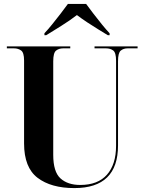

<svg xmlns="http://www.w3.org/2000/svg" viewBox="-20 -951 738 981"><path d="M360 10Q241 10 172 -42.5Q103 -95 103 -218V-642Q103 -682 88 -693Q73 -704 51 -704H15V-714H339V-704H303Q281 -704 266.5 -692.5Q252 -681 252 -638V-160Q252 -73 289 -39.5Q326 -6 390 -6Q480 -6 526.5 -58.5Q573 -111 573 -206V-641Q573 -682 558.5 -693Q544 -704 521 -704H463V-714H683V-704H632Q611 -704 597 -692.5Q583 -681 583 -638V-208Q583 10 360 10ZM207 -781Q225 -800 246.5 -826.5Q268 -853 289.5 -881Q311 -909 327 -931H420Q436 -909 457.5 -881Q479 -853 500.5 -826.5Q522 -800 540 -781V-771H531Q510 -784 482 -801Q454 -818 425.5 -837Q397 -856 373 -874Q338 -847 292.5 -818.5Q247 -790 216 -771H207Z"/></svg>

Font: Noto Serif Display SemiCondensed
Style: Bold
Weight: 700
Width: 4
Designer: Monotype Design Team
Foundry: Monotype Imaging Inc.
Version: Version 2.009